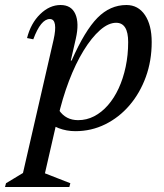

<svg xmlns="http://www.w3.org/2000/svg" viewBox="-84 -512 655 767"><path d="M-64 235 -60 220 41 159 3 200 130 -353Q139 -393 135.5 -414.5Q132 -436 115 -436Q79 -436 49 -355L24 -360Q39 -419 76.5 -455.5Q114 -492 158 -492Q201 -492 217 -456Q233 -420 219 -358L91 200L64 168L197 220L193 235ZM217 12Q182 12 150.5 0Q119 -12 92 -36L125 -184Q125 -111 152 -71.5Q179 -32 228 -32Q262 -32 292 -47.5Q322 -63 347 -91.5Q372 -120 390 -159Q408 -198 418 -245Q428 -292 428 -344Q428 -421 380 -421Q349 -421 315.5 -391.5Q282 -362 250 -310Q218 -258 191.5 -188.5Q165 -119 147 -39H101L152 -270H202Q255 -390 305.5 -441Q356 -492 421 -492Q468 -492 495 -452Q522 -412 522 -344Q522 -269 498.5 -204.5Q475 -140 433.5 -91.5Q392 -43 336.5 -15.5Q281 12 217 12Z"/></svg>

Font: Platypi Light
Style: Italic
Weight: 300
Italic angle: -13°
Designer: David Sargent
Foundry: Bolt Cutter Type
Version: Version 1.200